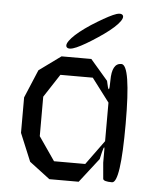

<svg xmlns="http://www.w3.org/2000/svg" viewBox="-52 -754 654 809"><g transform="rotate(5 275.0 -350.0)"><path d="M447 -500Q487 -500 487 -250Q487 0 451 0Q415 0 413 -11L407 -79V-133Q407 -150 403 -140Q399 -130 391 -93L311 10H187L100 -56L51 -174V-324L101 -443L193 -510H319L393 -424Q400 -389 403.5 -389.5Q407 -390 407 -427Q407 -500 447 -500ZM332 -67 407 -170V-333L332 -432H195L131 -334V-167L200 -67ZM305 -652Q360 -687 393 -702Q426 -717 435 -705Q443 -693 418 -666Q393 -639 340 -604Q286 -568 253 -553.5Q220 -539 211 -551Q203 -563 227.5 -590Q252 -617 305 -652Z"/></g></svg>

Font: Syne Mono
Style: Regular
Weight: 400
Monospace: yes
Designer: Lucas Descroix
Foundry: Bonjour Monde
Version: Version 2.000; ttfautohint (v1.8.3)